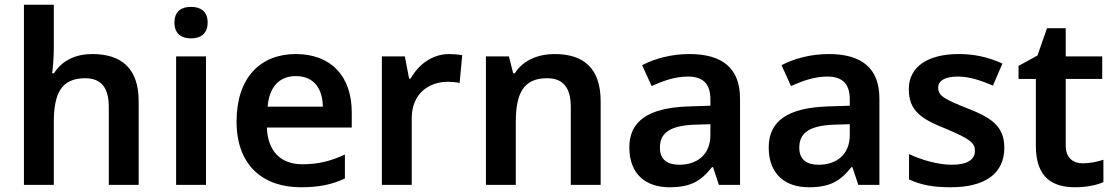

<svg xmlns="http://www.w3.org/2000/svg" viewBox="-20 -780 4703 810"><path d="M207 -579V-760H81V0H207V-265C207 -384 238 -450 339 -450C408 -450 439 -409 439 -328V0H565V-353C565 -492 492 -552 369 -552C301 -552 242 -526 208 -471H200C203 -491 207 -536 207 -579Z M786 -751C747 -751 716 -734 716 -685C716 -636 747 -618 786 -618C824 -618 856 -636 856 -685C856 -734 824 -751 786 -751ZM849 -542H723V0H849Z M1228 -552C1078 -552 978 -452 978 -267C978 -82 1090 10 1249 10C1329 10 1381 -2 1435 -27V-128C1376 -101 1325 -87 1255 -87C1163 -87 1109 -144 1106 -242H1464V-306C1464 -461 1374 -552 1228 -552ZM1228 -459C1305 -459 1341 -405 1342 -330H1109C1116 -415 1160 -459 1228 -459Z M1875 -552C1801 -552 1744 -505 1712 -448H1706L1688 -542H1591V0H1717V-281C1717 -386 1790 -435 1870 -435C1884 -435 1906 -433 1919 -430L1930 -547C1916 -550 1892 -552 1875 -552Z M2320 -552C2252 -552 2187 -527 2152 -471H2145L2127 -542H2030V0H2156V-265C2156 -384 2187 -450 2288 -450C2357 -450 2388 -409 2388 -328V0H2514V-353C2514 -493 2441 -552 2320 -552Z M2888 -552C2813 -552 2742 -533 2689 -505L2729 -417C2778 -439 2828 -457 2882 -457C2942 -457 2977 -430 2977 -361V-334L2883 -331C2716 -325 2635 -270 2635 -158C2635 -43 2707 10 2804 10C2894 10 2937 -16 2984 -75H2988L3013 0H3102V-364C3102 -492 3028 -552 2888 -552ZM2911 -254 2977 -256V-210C2977 -127 2920 -85 2846 -85C2797 -85 2764 -105 2764 -157C2764 -215 2800 -250 2911 -254Z M3476 -552C3401 -552 3330 -533 3277 -505L3317 -417C3366 -439 3416 -457 3470 -457C3530 -457 3565 -430 3565 -361V-334L3471 -331C3304 -325 3223 -270 3223 -158C3223 -43 3295 10 3392 10C3482 10 3525 -16 3572 -75H3576L3601 0H3690V-364C3690 -492 3616 -552 3476 -552ZM3499 -254 3565 -256V-210C3565 -127 3508 -85 3434 -85C3385 -85 3352 -105 3352 -157C3352 -215 3388 -250 3499 -254Z M4217 -157C4217 -250 4158 -285 4061 -323C3963 -362 3938 -376 3938 -410C3938 -440 3967 -457 4021 -457C4071 -457 4119 -440 4169 -419L4209 -512C4149 -539 4091 -552 4025 -552C3898 -552 3814 -501 3814 -404C3814 -313 3866 -278 3970 -237C4075 -193 4093 -176 4093 -144C4093 -108 4064 -85 3995 -85C3938 -85 3868 -105 3815 -130V-23C3865 0 3915 10 3991 10C4136 10 4217 -48 4217 -157Z M4548 -91C4506 -91 4476 -115 4476 -166V-447H4630V-542H4476V-661H4397L4357 -546L4277 -502V-447H4350V-165C4350 -28 4423 10 4516 10C4563 10 4608 1 4635 -12V-106C4610 -98 4579 -91 4548 -91Z"/></svg>

Font: Noto Sans Arabic UI SmBd
Style: Regular
Weight: 600
Designer: Monotype Design Team, Nadine Chahine and Nizar Qandah
Foundry: Monotype Imaging Inc.
Version: Version 2.010